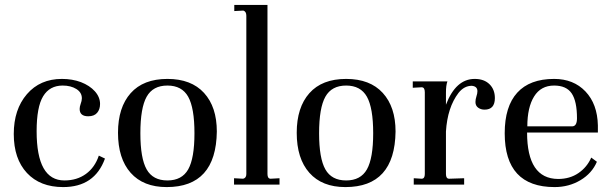

<svg xmlns="http://www.w3.org/2000/svg" viewBox="-20 -751 2487 781"><path d="M237 10Q143 10 89.5 -47.5Q36 -105 36 -206Q36 -306 89.5 -368Q143 -430 232 -430Q274 -430 309 -417Q345 -403 366 -379.5Q387 -356 387 -328Q387 -306 375 -292Q363 -278 339 -278Q304 -278 304 -308Q304 -317 308 -328Q313 -341 313 -351Q313 -375 290.5 -389Q268 -403 235 -403Q182 -403 155.5 -359.5Q129 -316 129 -217Q129 -17 242 -17Q293 -17 329.5 -43.5Q366 -70 382 -118L407 -106Q365 10 237 10Z M658 10Q563 10 511.5 -48Q460 -106 460 -211Q460 -314 511.5 -372Q563 -430 661 -430Q758 -430 810 -373Q862 -316 862 -216Q859 10 658 10ZM771 -209Q771 -312 745.5 -357.5Q720 -403 661 -403Q602 -403 576.5 -357.5Q551 -312 551 -209Q551 -107 576.5 -62Q602 -17 661 -17Q720 -17 745.5 -62Q771 -107 771 -209Z M932 0V-26L969 -24Q982 -27 982 -43V-687Q982 -704 970 -708L933 -706V-731H1068V-43Q1068 -24 1081 -24L1117 -26V0Z M1385 10Q1290 10 1238.5 -48Q1187 -106 1187 -211Q1187 -314 1238.5 -372Q1290 -430 1388 -430Q1485 -430 1537 -373Q1589 -316 1589 -216Q1586 10 1385 10ZM1498 -209Q1498 -312 1472.5 -357.5Q1447 -403 1388 -403Q1329 -403 1303.5 -357.5Q1278 -312 1278 -209Q1278 -107 1303.5 -62Q1329 -17 1388 -17Q1447 -17 1472.5 -62Q1498 -107 1498 -209Z M1663 0V-26L1695 -24Q1708 -24 1708 -43V-376Q1708 -396 1695 -396L1659 -394V-420H1800Q1794 -404 1794 -374V-325Q1834 -430 1911 -430Q1949 -430 1971 -408.5Q1993 -387 1993 -352Q1993 -305 1951 -305Q1936 -305 1925 -313Q1914 -321 1914 -336Q1914 -347 1918 -359Q1922 -371 1922 -380Q1922 -400 1899 -402Q1868 -402 1845 -373Q1800 -314 1794 -216V-43Q1794 -24 1807 -24L1868 -26V0Z M2236 10Q2033 10 2033 -209Q2033 -318 2084 -374Q2135 -430 2234 -430Q2313 -430 2361.5 -379Q2410 -328 2412 -241V-212H2124Q2124 -24 2250 -23Q2298 -23 2333 -47Q2368 -71 2385 -110L2408 -93Q2388 -46 2341 -18Q2294 10 2236 10ZM2125 -237H2307Q2327 -237 2327 -270Q2327 -339 2305.5 -371Q2284 -403 2234 -403Q2180 -403 2152.5 -358.5Q2125 -314 2125 -237Z"/></svg>

Font: UnnaRegular
Style: Regular
Weight: 400
Designer: Jorge de Buen Unna
Foundry: Omnibus-Type
Version: Version 2.008;hotconv 1.0.109;makeotfexe 2.5.65596